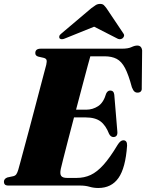

<svg xmlns="http://www.w3.org/2000/svg" viewBox="-28 -949 747 982"><path d="M381.5 0H16Q2 0 -3 -5.2Q-8 -10.5 -8 -19Q-8 -35 10 -41.5L40.5 -48Q50.5 -50.5 55.8 -58.2Q61 -66 65.5 -81Q67.5 -88 75.8 -118.2Q84 -148.5 96.2 -194Q108.5 -239.5 122.8 -292.8Q137 -346 151 -399.5Q165 -453 177.2 -499.2Q189.5 -545.5 197.8 -577.2Q206 -609 208.5 -617.5Q212.5 -635.5 209.8 -642.8Q207 -650 196 -653L167.5 -659.5Q161 -661.5 156.8 -665.5Q152.5 -669.5 152.5 -677.5Q152.5 -700 180.5 -700H595.5Q627.5 -700 644.2 -708Q661 -716 674 -716Q696 -716 699 -691L697 -504Q700 -478 679.5 -475.5Q668.5 -474 660.8 -479.8Q653 -485.5 646.5 -502.5Q629.5 -566.5 611.5 -600.8Q593.5 -635 568.5 -648Q543.5 -661 507 -661H434Q431 -651 420 -610.5Q409 -570 393.5 -511Q378 -452 361 -388H413Q446 -388 473.8 -406Q501.5 -424 515 -470.5Q522.5 -486 535.5 -486Q554 -486 556.5 -464.5L572 -278Q575.5 -249 552.5 -248Q538.5 -248 530 -264Q513 -308 486 -328.2Q459 -348.5 409 -348.5H350.5Q334 -286.5 319.5 -230Q305 -173.5 295 -134.5Q285 -95.5 283 -85.5Q277.5 -60 284.8 -49.5Q292 -39 315.5 -39H364Q403 -39 435.8 -54.2Q468.5 -69.5 501.5 -106.2Q534.5 -143 573.5 -208Q588 -231.5 602.5 -231.5Q623 -231.5 622 -204Q614 -90 578 -38.8Q542 12.5 474.5 12.5Q451 12.5 429.8 6.2Q408.5 0 381.5 0ZM308.5 -754Q286 -743.5 277 -752.5Q274 -756.5 275.2 -763.5Q276.5 -770.5 286.5 -778L439 -907Q452 -917 461.8 -923Q471.5 -929 484 -929Q496.5 -929 502.8 -923Q509 -917 516.5 -907L603 -778Q608.5 -770.5 606 -763.5Q603.5 -756.5 598 -752.5Q584.5 -743.5 568 -754L453.5 -812.5Z"/></svg>

Font: Fraunces 72pt Black
Style: Italic
Weight: 900
Italic angle: -16°
Version: Version 1.000;[b76b70a41]